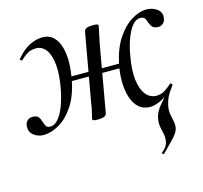

<svg xmlns="http://www.w3.org/2000/svg" viewBox="-106 -504 885 835"><g transform="rotate(-15 337.0 -86.5)"><path d="M533 227Q531 228 527 224.5Q523 221 526 219Q542 206 548 195.5Q554 185 555 175Q558 158 554 141.5Q550 125 547 107.5Q544 90 548 70Q554 40 578.5 13Q603 -14 637 -61L646 -53Q626 -27 617 -8Q608 11 604 33Q601 51 604 68Q607 85 610.5 101Q614 117 611 132Q609 142 601 154Q593 166 576.5 182.5Q560 199 533 227ZM49 12Q24 12 4.5 -3.5Q-15 -19 -12 -46Q-11 -59 -2 -68Q7 -77 22 -77Q41 -77 48 -68Q55 -59 58.5 -46.5Q62 -34 67 -25Q72 -16 86 -16Q107 -16 124 -37Q141 -58 153 -91Q165 -124 172 -161Q184 -223 180 -268Q176 -313 158.5 -337Q141 -361 113 -361Q89 -361 71.5 -349.5Q54 -338 43 -326Q40 -325 36 -328.5Q32 -332 34 -334Q66 -372 96 -386Q126 -400 152 -400Q183 -400 202 -381.5Q221 -363 229.5 -331.5Q238 -300 237 -262Q236 -224 228 -185Q215 -118 185.5 -74Q156 -30 119.5 -9Q83 12 49 12ZM295 8Q280 8 275 6Q270 4 270 1Q270 -2 276 -26Q282 -50 285 -74L339 -377Q342 -394 378 -394Q394 -394 398.5 -392Q403 -390 403 -387Q403 -385 400 -371Q397 -357 393 -338.5Q389 -320 386 -304L334 -9Q331 8 295 8ZM186 -183 189 -203H489L485 -183ZM529 14Q498 14 477.5 -4.5Q457 -23 447.5 -54Q438 -85 437.5 -123.5Q437 -162 445 -201Q459 -268 488 -312Q517 -356 552.5 -378Q588 -400 622 -400Q648 -400 668.5 -385Q689 -370 685 -344Q684 -331 675 -322Q666 -313 652 -313Q634 -313 626 -322Q618 -331 614.5 -342.5Q611 -354 606 -362.5Q601 -371 586 -371Q565 -371 548.5 -350Q532 -329 520 -295.5Q508 -262 502 -225Q490 -163 495.5 -118Q501 -73 520 -49.5Q539 -26 567 -26Q590 -26 607.5 -38Q625 -50 637 -61Q639 -64 643.5 -59.5Q648 -55 646 -53Q613 -17 583.5 -2Q554 13 529 14Z"/></g></svg>

Font: Cormorant Medium
Style: Italic
Weight: 500
Italic angle: -10°
Designer: Christian Thalmann (Catharsis Fonts)
Foundry: Catharsis Fonts
Version: Version 4.000